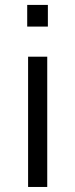

<svg xmlns="http://www.w3.org/2000/svg" viewBox="-20 -742 298 762"><path d="M167.5 -517V0H91.5V-517ZM170 -722.5V-636.5H88V-722.5Z"/></svg>

Font: Public Sans Light
Style: Regular
Weight: 300
Designer: The Public Sans Project Authors: Dan O. Williams and USWDS (Libre Franklin designed by Pablo Impallari and Rodrigo Fuenz
Version: Version 1.007